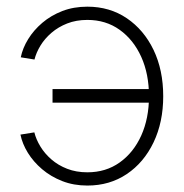

<svg xmlns="http://www.w3.org/2000/svg" viewBox="-20 -558 564 587"><path d="M247.1 9.3Q205.1 9.3 170.2 -4.4Q135.3 -18.1 108.6 -40.8Q82 -63.5 65.2 -90.8Q48.3 -118.2 42.5 -146.5L85 -153.3Q90.3 -131.8 103.5 -110.1Q116.7 -88.4 137.2 -70.6Q157.7 -52.7 185.3 -42Q212.9 -31.2 247.1 -31.2Q303.7 -31.2 345.9 -61.3Q388.2 -91.3 411.9 -143.8Q435.5 -196.3 435.5 -263.7Q435.5 -331.5 411.9 -384Q388.2 -436.5 345.9 -466.8Q303.7 -497.1 247.1 -497.1Q212.9 -497.1 185.5 -486.3Q158.2 -475.6 137.5 -457.8Q116.7 -439.9 103.8 -418.7Q90.8 -397.5 85.4 -376L43.5 -382.8Q49.3 -411.1 66.2 -438.5Q83 -465.8 109.4 -488.3Q135.7 -510.7 170.4 -524.2Q205.1 -537.6 247.1 -537.6Q315.4 -537.6 367.7 -502.2Q419.9 -466.8 449.5 -405.3Q479 -343.8 479 -263.7Q479 -184.6 449.5 -122.8Q419.9 -61 367.7 -25.9Q315.4 9.3 247.1 9.3ZM446.8 -244.1H140.6V-285.6H446.8Z"/></svg>

Font: Inter 24pt ExtraLight
Style: Regular
Weight: 250
Designer: Rasmus Andersson
Foundry: rsms
Version: Version 4.001;git-66647c0bb